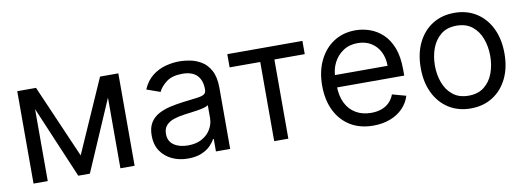

<svg xmlns="http://www.w3.org/2000/svg" viewBox="-50 -828 3055 1116"><g transform="rotate(-10 1477.5 -270.5)"><path d="M375 -113.8 565.4 -545.4H645L409.2 0H340.8L109.4 -545.4H187.5ZM160.6 -545.4V0H76.7V-545.4ZM589.4 0V-545.4H673.3V0Z M987.3 12.7Q935.5 12.7 893.3 -7.1Q851.1 -26.9 826.2 -64.2Q801.3 -101.6 801.3 -154.8Q801.3 -201.7 819.6 -231Q837.9 -260.3 868.9 -276.9Q899.9 -293.5 937.3 -302Q974.6 -310.5 1012.7 -315.4Q1062.5 -321.8 1093.5 -325.2Q1124.5 -328.6 1138.9 -336.7Q1153.3 -344.7 1153.3 -365.2V-367.7Q1153.3 -420.4 1124.8 -449.5Q1096.2 -478.5 1038.6 -478.5Q978.5 -478.5 944.3 -452.4Q910.2 -426.3 896.5 -396.5L816.9 -424.8Q838.4 -474.6 874 -502.4Q909.7 -530.3 951.9 -541.5Q994.1 -552.7 1035.6 -552.7Q1062 -552.7 1096.2 -546.4Q1130.4 -540 1162.6 -521Q1194.8 -502 1216.1 -463.1Q1237.3 -424.3 1237.3 -359.4V0H1153.3V-73.7H1148.9Q1140.6 -56.2 1120.8 -35.9Q1101.1 -15.6 1067.9 -1.5Q1034.7 12.7 987.3 12.7ZM1000 -62.5Q1049.8 -62.5 1084 -82Q1118.2 -101.6 1135.7 -132.6Q1153.3 -163.6 1153.3 -197.3V-273.9Q1147.9 -267.6 1130.1 -262.5Q1112.3 -257.3 1089.1 -253.7Q1065.9 -250 1043.9 -247.3Q1022 -244.6 1008.3 -242.7Q975.6 -238.3 947.5 -229Q919.4 -219.7 902.1 -201.2Q884.8 -182.6 884.8 -150.4Q884.8 -106.9 917.2 -84.7Q949.7 -62.5 1000 -62.5Z M1316.4 -467.3V-545.4H1759.8V-467.3H1580.6V0H1497.1V-467.3Z M2081.5 11.2Q2002.9 11.2 1946 -23.7Q1889.2 -58.6 1858.4 -121.6Q1827.6 -184.6 1827.6 -268.6Q1827.6 -352.5 1858.4 -416.5Q1889.2 -480.5 1944.3 -516.6Q1999.5 -552.7 2073.2 -552.7Q2115.7 -552.7 2157.2 -538.3Q2198.7 -523.9 2232.9 -492.2Q2267.1 -460.4 2287.4 -408.2Q2307.6 -356 2307.6 -279.8V-244.1H1887.2V-316.9H2222.2Q2222.2 -363.3 2204.1 -399.4Q2186 -435.5 2152.3 -456.3Q2118.7 -477.1 2073.2 -477.1Q2022.9 -477.1 1986.6 -452.4Q1950.2 -427.7 1930.7 -388.4Q1911.1 -349.1 1911.1 -304.2V-255.9Q1911.1 -193.8 1932.6 -151.1Q1954.1 -108.4 1992.4 -86.2Q2030.8 -64 2081.5 -64Q2114.7 -64 2141.6 -73.2Q2168.5 -82.5 2188 -101.6Q2207.5 -120.6 2218.3 -148.9L2299.3 -126.5Q2286.6 -85.4 2256.3 -54.2Q2226.1 -22.9 2181.4 -5.9Q2136.7 11.2 2081.5 11.2Z M2656.7 11.2Q2583 11.2 2527.3 -23.9Q2471.7 -59.1 2440.7 -122.3Q2409.7 -185.5 2409.7 -270Q2409.7 -355.5 2440.7 -418.9Q2471.7 -482.4 2527.3 -517.6Q2583 -552.7 2656.7 -552.7Q2730.5 -552.7 2786.1 -517.6Q2841.8 -482.4 2872.8 -418.7Q2903.8 -355 2903.8 -270Q2903.8 -185.5 2872.8 -122.3Q2841.8 -59.1 2786.1 -23.9Q2730.5 11.2 2656.7 11.2ZM2656.7 -64Q2712.9 -64 2749 -92.8Q2785.2 -121.6 2802.5 -168.5Q2819.8 -215.3 2819.8 -270Q2819.8 -324.7 2802.5 -371.8Q2785.2 -418.9 2749 -448Q2712.9 -477.1 2656.7 -477.1Q2600.6 -477.1 2564.5 -448Q2528.3 -418.9 2510.7 -371.8Q2493.2 -324.7 2493.2 -270Q2493.2 -215.3 2510.7 -168.5Q2528.3 -121.6 2564.5 -92.8Q2600.6 -64 2656.7 -64Z"/></g></svg>

Font: Sahel VF Regular
Style: Regular
Weight: 400
Foundry: Saber Rastikerdar (saber.rastikerdar@gmail.com)
Version: Version 3.4.0